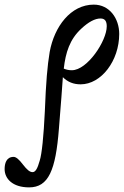

<svg xmlns="http://www.w3.org/2000/svg" viewBox="-177 -436 536 831"><path d="M-51 375C33 375 64 301 78 121C87 14 92 -60 95 -101V-102C116 -81 141 -71 172 -71C261 -71 339 -173 339 -289C339 -356 297 -416 229 -416C129 -416 58 -321 38 -211C28 -151 22 -81 17 47C12 154 4 231 -5 259C-15 295 -24 309 -36 309C-48 309 -60 299 -77 277C-95 253 -108 243 -118 243C-150 243 -157 272 -157 296C-157 337 -123 375 -51 375ZM175 -312C206 -341 234 -356 258 -356C279 -356 285 -342 285 -322C285 -259 201 -132 134 -132C122 -132 111 -134 99 -139C107 -209 125 -266 175 -312Z"/></svg>

Font: Junicode Two Beta SemiCondensed Medium
Style: Italic
Weight: 500
Width: 4
Italic angle: -10°
Version: Version 1.063